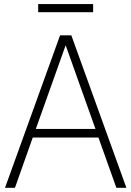

<svg xmlns="http://www.w3.org/2000/svg" viewBox="-20 -896 627 916"><path d="M51.3 0H3.9L266.6 -727.5H320.3L583 0H535.2L449.7 -239.7H136.2ZM150.9 -280.8H435.5L293.9 -678.2H292.5ZM424.3 -876.5V-837.9H162.1V-876.5Z"/></svg>

Font: Inter Display Extra Light
Style: Regular
Weight: 200
Designer: Rasmus Andersson
Foundry: rsms
Version: Version 4.000;git-4fc901f